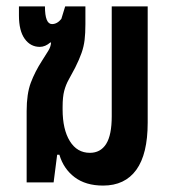

<svg xmlns="http://www.w3.org/2000/svg" viewBox="-20 -568 541 598"><path d="M301 10Q247 10 212.5 -16Q178 -42 165 -86H158L147 0H63V-222Q63 -276 76 -310.5Q89 -345 111 -379Q123 -398 130.5 -410Q138 -422 139 -435L137 -436Q121 -422 104 -422Q75 -422 57 -447Q39 -472 39 -520V-548H120Q120 -493 142 -493Q158 -493 171 -509L183 -548H246V-493Q246 -464 243.5 -443.5Q241 -423 234 -403Q227 -383 214 -357Q203 -336 194 -320Q185 -304 180 -285Q175 -266 175 -235V-227Q175 -165 197.5 -128.5Q220 -92 260 -92Q293 -92 310.5 -119.5Q328 -147 328 -206V-548H440V-186Q440 -88 404.5 -39Q369 10 301 10Z"/></svg>

Font: Noto Sans Thai ExtCond SemBd
Style: Regular
Weight: 600
Width: 2
Designer: Monotype Design Team
Foundry: Monotype Imaging Inc.
Version: Version 2.002; ttfautohint (v1.8.4.7-5d5b)